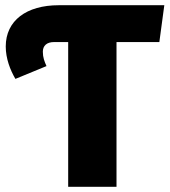

<svg xmlns="http://www.w3.org/2000/svg" viewBox="-20 -715 649 735"><path d="M609 -695H205C81 -695 2 -636 2 -537C2 -491 19 -447 39 -413L158 -462C150 -480 144 -495 144 -517C144 -540 159 -554 187 -554H241V0H426V-554H590Z"/></svg>

Font: Fira Sans ExtraBold
Style: Regular
Weight: 800
Designer: bBox Type GmbH & Carrois Corporate GbR & Edenspiekermann AG
Foundry: bBox Type GmbH & Carrois Corporate GbR & Edenspiekermann AG
Version: Version 4.300;PS 004.300;hotconv 1.0.88;makeotf.lib2.5.64775